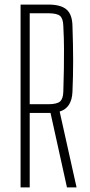

<svg xmlns="http://www.w3.org/2000/svg" viewBox="-20 -820 395 840"><path d="M70 0V-800H191Q246 -800 271 -778.5Q296 -757 297 -707Q300 -620 300 -553Q300 -486 297 -418Q294 -348 241 -332L315 0H273L201 -326H110V0ZM110 -364H190Q228 -364 242 -375.5Q256 -387 257 -418Q259 -475 259.5 -519Q260 -563 260 -606.5Q260 -650 257 -707Q256 -739 242.5 -750.5Q229 -762 191 -762H110Z"/></svg>

Font: Big Shoulders Text Thin
Style: Regular
Weight: 100
Designer: Patric King
Foundry: XO Type Co
Version: Version 1.000; ttfautohint (v1.8.2)